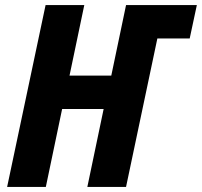

<svg xmlns="http://www.w3.org/2000/svg" viewBox="-20 -734 793 754"><path d="M8 0H160L224 -306H387L323 0H475L598 -583H725L753 -714H475L417 -437H253L311 -714H159Z"/></svg>

Font: Noto Sans Display SemiCondensed Extra
Style: Italic
Weight: 800
Width: 4
Italic angle: -12°
Designer: Monotype Design Team
Foundry: Monotype Imaging Inc.
Version: Version 1.900